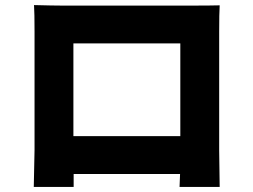

<svg xmlns="http://www.w3.org/2000/svg" viewBox="-20 -728 998 756"><path d="M113 8Q115 -65 116 -137V-603Q116 -678 114 -708Q190 -706 222 -706H484H746Q807 -706 845 -707Q843 -675 843 -603V-135Q844 -64 845 8H687L689 -43H270V8ZM269 -192H479H690V-557H269Z"/></svg>

Font: GenSekiGothic TW H
Style: Regular
Weight: 900
Version: Version 1.501;PS 1;hotconv 16.6.51;makeotf.lib2.5.65220